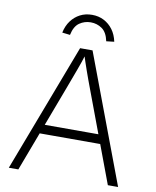

<svg xmlns="http://www.w3.org/2000/svg" viewBox="-95 -961 838 1033"><g transform="rotate(10 323.5 -444.0)"><path d="M25 0 291 -700H359L622 0H566L385 -484Q373 -515 364.5 -539Q356 -563 348 -585Q340 -607 332 -631.5Q324 -656 314 -687H331Q321 -654 312.5 -629Q304 -604 295.5 -581.5Q287 -559 278 -534.5Q269 -510 257 -478L77 0ZM134 -211 153 -261H496L515 -211ZM182 -766Q190 -804 210 -831Q230 -858 259 -873Q288 -888 324 -888Q360 -888 389 -873Q418 -858 438 -831Q458 -804 466 -766L423 -761Q413 -809 385.5 -828Q358 -847 324 -847Q290 -847 262.5 -828Q235 -809 225 -761Z"/></g></svg>

Font: Mach ExtraLight
Style: Regular
Weight: 250
Version: Version 1.002